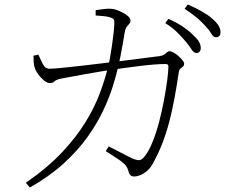

<svg xmlns="http://www.w3.org/2000/svg" viewBox="-20 -790 1040 855"><path d="M855 -554Q843 -554 833 -570Q823 -586 807 -605Q791 -624 769.5 -645.5Q748 -667 716 -687L730 -706Q768 -689 794 -671.5Q820 -654 837 -637Q857 -619 865.5 -605Q874 -591 874 -576Q874 -565 868.5 -559.5Q863 -554 855 -554ZM576 -4Q568 -4 561.5 -9.5Q555 -15 552 -28Q547 -47 533.5 -60Q520 -73 499 -86Q478 -99 451 -117L464 -138Q482 -129 503.5 -118Q525 -107 543 -97.5Q561 -88 570 -84Q590 -76 600.5 -77Q611 -78 622 -91Q642 -115 659 -157Q676 -199 689 -249Q702 -299 711 -348Q720 -397 725 -436Q730 -475 730 -494Q730 -505 718 -505Q696 -505 664 -502.5Q632 -500 597.5 -495.5Q563 -491 532.5 -487Q502 -483 481 -480Q456 -476 421.5 -470.5Q387 -465 352.5 -458.5Q318 -452 290.5 -447Q263 -442 252 -440Q229 -435 222.5 -427.5Q216 -420 202 -420Q190 -420 175.5 -432Q161 -444 150 -459.5Q139 -475 136 -484Q131 -497 130 -513Q129 -529 129 -542L151 -547Q159 -528 170 -506Q181 -484 200 -484Q216 -484 252.5 -487.5Q289 -491 337.5 -496.5Q386 -502 438.5 -508.5Q491 -515 541 -521Q591 -527 630.5 -532.5Q670 -538 690 -540Q704 -542 711 -547Q718 -552 723.5 -557Q729 -562 736 -562Q742 -562 753 -556Q764 -550 774.5 -540.5Q785 -531 792.5 -522Q800 -513 800 -507Q800 -498 795 -494Q790 -490 784 -485Q778 -480 776 -467Q767 -407 757 -352.5Q747 -298 734 -248.5Q721 -199 703.5 -153.5Q686 -108 663 -66Q652 -44 636 -30Q620 -16 604.5 -10Q589 -4 576 -4ZM95 24Q193 -44 257 -112.5Q321 -181 361 -246.5Q401 -312 423.5 -372Q446 -432 459 -483Q464 -500 469 -527.5Q474 -555 478.5 -586.5Q483 -618 486 -644.5Q489 -671 489 -684Q490 -698 486.5 -703.5Q483 -709 470 -713Q457 -717 438 -718.5Q419 -720 406 -721V-745Q421 -747 441 -749.5Q461 -752 473 -751Q485 -751 500 -745.5Q515 -740 529 -732.5Q543 -725 552 -716Q561 -707 561 -699Q561 -690 556 -684.5Q551 -679 544.5 -670.5Q538 -662 535 -644Q532 -626 527 -596.5Q522 -567 516 -537Q510 -507 505 -487Q497 -453 482 -404.5Q467 -356 440 -298.5Q413 -241 370 -180.5Q327 -120 264 -62.5Q201 -5 113 45ZM941 -624Q930 -624 920.5 -640.5Q911 -657 894 -675Q876 -695 855 -712.5Q834 -730 802 -751L816 -770Q853 -754 880 -738.5Q907 -723 924 -708Q944 -691 953 -676Q962 -661 962 -646Q962 -635 956.5 -629.5Q951 -624 941 -624Z"/></svg>

Font: Noto Serif JP ExtraLight
Style: Regular
Weight: 200
Designer: Ryoko NISHIZUKA  (kana & ideographs); Frank Grießhammer (Latin, Greek & Cyrillic); Wenlong ZHANG  (bopomofo); Sandoll Co
Foundry: Adobe
Version: Version 2.002-H1;hotconv 1.1.0;makeotfexe 2.6.0